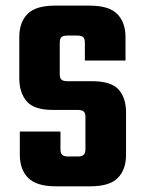

<svg xmlns="http://www.w3.org/2000/svg" viewBox="-20 -656 511 676"><path d="M280.8 -129.9V-245.1Q280.8 -257.8 274.7 -263.4Q268.6 -269 253.4 -269H165.5Q99.6 -269 73.7 -299.6Q47.9 -330.1 47.9 -380.9V-524.9Q47.9 -577.1 76.7 -606.7Q105.5 -636.2 173.8 -636.2H295.4Q363.8 -636.2 392.8 -606.7Q421.9 -577.1 421.9 -524.9V-442.9H278.8V-505.9Q278.8 -520 272.7 -525.4Q266.6 -530.8 251.5 -530.8H217.8Q202.6 -530.8 196.5 -525.4Q190.4 -520 190.4 -505.9V-394Q190.4 -380.9 196.5 -375.5Q202.6 -370.1 217.8 -370.1H303.7Q370.6 -370.1 397.2 -341.1Q423.8 -312 423.8 -259.8V-110.8Q423.8 -59.1 394.8 -29.5Q365.7 0 297.9 0H176.8Q108.9 0 79.3 -29.5Q49.8 -59.1 49.8 -110.8V-192.9H192.9V-129.9Q192.9 -117.2 198.7 -111.1Q204.6 -105 219.7 -105H253.4Q268.6 -105 274.7 -111.1Q280.8 -117.2 280.8 -129.9Z"/></svg>

Font: Akaash Gobhi
Style: Regular
Weight: 400
Designer: Kulbir Singh Thind, MD
Foundry: Punjab Online
Version: Version 1.200